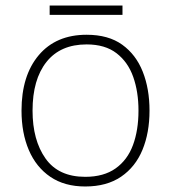

<svg xmlns="http://www.w3.org/2000/svg" viewBox="-20 -666 621 696"><path d="M522 -265Q522 -185 496.5 -123Q471 -61 419 -25.5Q367 10 289 10Q214 10 162.5 -25Q111 -60 84.5 -122Q58 -184 58 -265Q58 -392 120.5 -466Q183 -540 294 -540Q373 -540 423 -504Q473 -468 497.5 -406Q522 -344 522 -265ZM98 -265Q98 -158 145 -91.5Q192 -25 289 -25Q356 -25 399 -55.5Q442 -86 462 -140Q482 -194 482 -265Q482 -333 463 -387Q444 -441 402.5 -473Q361 -505 294 -505Q199 -505 148.5 -441.5Q98 -378 98 -265ZM424 -646V-612H160V-646Z"/></svg>

Font: Noto Sans Bengali ExtraLight
Style: Regular
Weight: 200
Designer: Jelle Bosma - Monotype Design Team
Foundry: Monotype Imaging Inc.
Version: Version 2.003; ttfautohint (v1.8.4.7-5d5b)